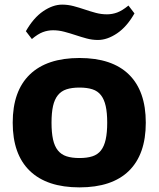

<svg xmlns="http://www.w3.org/2000/svg" viewBox="-20 -801 687 831"><path d="M324 10Q183 10 109 -61.5Q35 -133 35 -270Q35 -407 109 -478.5Q183 -550 324 -550Q465 -550 538 -478.5Q611 -407 611 -270Q611 -133 538 -61.5Q465 10 324 10ZM324 -117Q357 -117 380 -124.5Q403 -132 417 -150Q431 -168 437.5 -197.5Q444 -227 444 -270Q444 -313 437.5 -342Q431 -371 417 -389Q403 -407 380 -414.5Q357 -422 324 -422Q291 -422 268 -414.5Q245 -407 230.5 -389Q216 -371 209.5 -342Q203 -313 203 -270Q203 -227 209.5 -197.5Q216 -168 230.5 -150Q245 -132 268 -124.5Q291 -117 324 -117ZM92 -666Q125 -724 167 -752.5Q209 -781 249 -781Q274 -781 298.5 -774.5Q323 -768 346.5 -760Q370 -752 394 -745.5Q418 -739 443 -739Q466 -739 487.5 -747Q509 -755 536 -777L562 -743Q529 -685 486.5 -656.5Q444 -628 404 -628Q379 -628 355 -634.5Q331 -641 307 -649Q283 -657 258.5 -663.5Q234 -670 210 -670Q187 -670 165.5 -662Q144 -654 118 -632Z"/></svg>

Font: Encode Sans Normal
Style: Bold
Weight: 700
Designer: Pablo Impallari, Andres Torresi
Foundry: Pablo Impallari, Andres Torresi
Version: Version 1.000; ttfautohint (v1.00) -l 8 -r 50 -G 200 -x 14 -